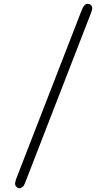

<svg xmlns="http://www.w3.org/2000/svg" viewBox="-20 -769 565 1011"><path d="M59.1 196.8Q59.1 193.8 64 175.8L411.1 -717.8Q423.3 -748.5 440.9 -749Q450.7 -749 458.3 -742.4Q465.8 -735.8 465.8 -725.1Q465.8 -718.3 457 -694.8L115.2 186Q108.4 204.1 104.2 210Q100.1 215.8 90.8 220.2Q86.9 221.2 85 222.2H84H83Q73.2 222.2 66.2 214.4Q59.1 206.5 59.1 196.8Z"/></svg>

Font: CMU Bright
Style: Roman
Weight: 500
Version: Version 0.7.0